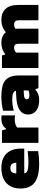

<svg xmlns="http://www.w3.org/2000/svg" viewBox="1122 -1722 610 2895"><g transform="rotate(-90 1427.5 -274.0)"><path d="M635 -214H261.5Q265.5 -190 282.2 -176.5Q299 -163 336.5 -157Q374 -151 442 -151Q511.5 -151 597 -163V-4Q508.5 11 405 11Q275.5 11 193.5 -19.2Q111.5 -49.5 72.2 -112.2Q33 -175 33 -273Q33 -360 69 -424.5Q105 -489 175 -524Q245 -559 345 -559Q439.5 -559 504.5 -523.5Q569.5 -488 602.2 -422Q635 -356 635 -265ZM260 -334H422Q420 -380 400.5 -401.5Q381 -423 341 -423Q301 -423 281.2 -401.5Q261.5 -380 260 -334Z M721 -550H909L927 -488H937Q960 -523.5 998 -541.2Q1036 -559 1086 -559Q1110 -559 1136 -555V-352Q1111 -357 1072 -357Q1037 -357 1004 -347.5Q971 -338 953 -321V0H721Z M1738 -287V0H1546L1531 -45H1521Q1466.5 11 1364 11Q1294 11 1245.8 -10.8Q1197.5 -32.5 1173.2 -70.2Q1149 -108 1149 -156Q1149 -238 1216.5 -283.2Q1284 -328.5 1426 -335L1507.5 -339Q1499.5 -369 1469.2 -382Q1439 -395 1376 -395Q1339 -395 1292 -389Q1245 -383 1206 -372V-533Q1254.5 -546 1311.5 -552.5Q1368.5 -559 1418 -559Q1534.5 -559 1604 -533.5Q1673.5 -508 1705.8 -448.8Q1738 -389.5 1738 -287ZM1511 -150V-222L1449 -219Q1411 -217 1394.5 -205.8Q1378 -194.5 1378 -175Q1378 -157 1393.8 -146.5Q1409.5 -136 1440 -136Q1483 -136 1511 -150Z M2801 -304V0H2570V-291Q2570 -332.5 2554.2 -349.8Q2538.5 -367 2509 -367Q2466.5 -367 2441.5 -345.5Q2443 -327.5 2443 -307V0H2216V-291Q2216 -333 2202.2 -350Q2188.5 -367 2159 -367Q2134.5 -367 2114.5 -358.5Q2094.5 -350 2082 -335V0H1850V-550H2039L2053 -502H2063Q2093.5 -529.5 2136.2 -544.2Q2179 -559 2231 -559Q2281.5 -559 2322 -542.2Q2362.5 -525.5 2390 -491Q2469 -559 2577 -559Q2681 -559 2741 -496.2Q2801 -433.5 2801 -304Z"/></g></svg>

Font: Encode Sans Expanded Black
Style: Regular
Weight: 900
Width: 7
Designer: Multiple Designers
Foundry: Impallari Type
Version: Version 2.000